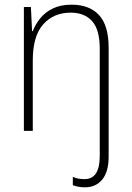

<svg xmlns="http://www.w3.org/2000/svg" viewBox="-20 -559 562 820"><path d="M343 241Q327 241 314.5 238.5Q302 236 291 232V196Q303 202 315.5 204Q328 206 341 206Q406 206 406 108V-351Q406 -432 373.5 -468.5Q341 -505 282 -505Q209 -505 164.5 -455Q120 -405 120 -301V0H82V-529H112L117 -426H120Q131 -455 152 -481Q173 -507 206 -523Q239 -539 286 -539Q362 -539 403 -494.5Q444 -450 444 -355V110Q444 175 416.5 208Q389 241 343 241Z"/></svg>

Font: Noto Sans Khmer SemiCondensed ExtraLight
Style: Regular
Weight: 200
Width: 4
Designer: Danh Hong and the Monotype Design Team
Foundry: Monotype Imaging Inc.
Version: Version 2.004; ttfautohint (v1.8.4.7-5d5b)